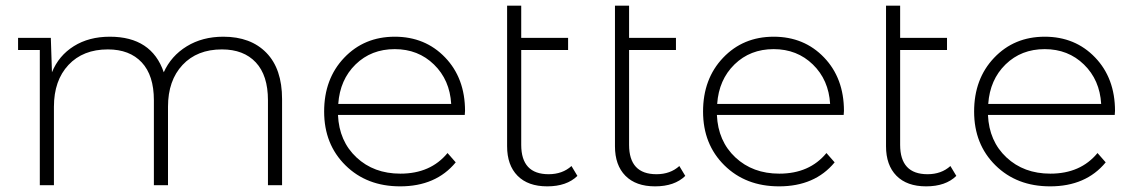

<svg xmlns="http://www.w3.org/2000/svg" viewBox="-20 -656 4018 680"><path d="M771 -526Q868 -526 923.5 -469Q979 -412 979 -305V0H929V-301Q929 -389 886 -435Q843 -481 766 -481Q678 -481 626.5 -426Q575 -371 575 -278V0H525V-301Q525 -389 482 -435Q439 -481 362 -481Q274 -481 222.5 -426Q171 -371 171 -278V0H121V-479H44V-522H160L164 -400Q188 -459 241.5 -492.5Q295 -526 369 -526Q517 -526 560 -400Q586 -458 641.5 -492Q697 -526 771 -526Z M1627 -263Q1627 -261 1626.5 -256.5Q1626 -252 1626 -249H1177Q1181 -156 1242.5 -98.5Q1304 -41 1398 -41Q1505 -41 1565 -114L1594 -81Q1524 4 1397 4Q1279 4 1203.5 -70.5Q1128 -145 1128 -261Q1128 -377 1199 -451.5Q1270 -526 1378 -526Q1486 -526 1556.5 -452.5Q1627 -379 1627 -263ZM1178 -288H1578Q1573 -373 1517 -427.5Q1461 -482 1378 -482Q1295 -482 1239.5 -428Q1184 -374 1178 -288Z M2004 -68 2025 -33Q1987 4 1918 4Q1850 4 1813 -33.5Q1776 -71 1776 -138V-636H1826V-522H1992V-479H1826V-143Q1826 -39 1923 -39Q1972 -39 2004 -68Z M2386 -68 2407 -33Q2369 4 2300 4Q2232 4 2195 -33.5Q2158 -71 2158 -138V-636H2208V-522H2374V-479H2208V-143Q2208 -39 2305 -39Q2354 -39 2386 -68Z M2969 -263Q2969 -261 2968.5 -256.5Q2968 -252 2968 -249H2519Q2523 -156 2584.5 -98.5Q2646 -41 2740 -41Q2847 -41 2907 -114L2936 -81Q2866 4 2739 4Q2621 4 2545.5 -70.5Q2470 -145 2470 -261Q2470 -377 2541 -451.5Q2612 -526 2720 -526Q2828 -526 2898.5 -452.5Q2969 -379 2969 -263ZM2520 -288H2920Q2915 -373 2859 -427.5Q2803 -482 2720 -482Q2637 -482 2581.5 -428Q2526 -374 2520 -288Z M3346 -68 3367 -33Q3329 4 3260 4Q3192 4 3155 -33.5Q3118 -71 3118 -138V-636H3168V-522H3334V-479H3168V-143Q3168 -39 3265 -39Q3314 -39 3346 -68Z M3929 -263Q3929 -261 3928.5 -256.5Q3928 -252 3928 -249H3479Q3483 -156 3544.5 -98.5Q3606 -41 3700 -41Q3807 -41 3867 -114L3896 -81Q3826 4 3699 4Q3581 4 3505.5 -70.5Q3430 -145 3430 -261Q3430 -377 3501 -451.5Q3572 -526 3680 -526Q3788 -526 3858.5 -452.5Q3929 -379 3929 -263ZM3480 -288H3880Q3875 -373 3819 -427.5Q3763 -482 3680 -482Q3597 -482 3541.5 -428Q3486 -374 3480 -288Z"/></svg>

Font: mBank Light
Style: Regular
Weight: 300
Designer: Julieta Ulanovsky
Foundry: Julieta Ulanovsky
Version: Version 7.200;PS 007.200;hotconv 1.0.88;makeotf.lib2.5.64775